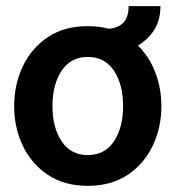

<svg xmlns="http://www.w3.org/2000/svg" viewBox="-20 -594 570 624"><path d="M265 10Q189.5 10 136 -25.5Q82.5 -61 54.2 -120Q26 -179 26 -249Q26 -319 54.2 -378.5Q82.5 -438 135.8 -473.5Q189 -509 265 -509Q340.5 -509 394.2 -473.5Q448 -438 476.2 -378.5Q504.5 -319 504.5 -249Q504.5 -179 476.2 -120Q448 -61 394.5 -25.5Q341 10 265 10ZM265 -90Q320.5 -90 350.2 -134.5Q380 -179 380 -249Q380 -320 350.2 -364.5Q320.5 -409 265 -409Q210.5 -409 180.5 -364.5Q150.5 -320 150.5 -249Q150.5 -179 180.5 -134.5Q210.5 -90 265 -90ZM322 -418V-500Q357.5 -500 377.8 -517.2Q398 -534.5 398 -574H501.5Q501.5 -523.5 475.8 -488.8Q450 -454 409 -436Q368 -418 322 -418Z"/></svg>

Font: Cabin
Style: Bold
Weight: 700
Width: 4
Designer: Pablo Impallari
Foundry: Pablo Impallari. http://www.impallari.com Igino Marini. http://www.ikern.com
Version: Version 3.001